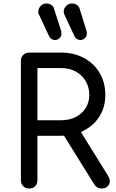

<svg xmlns="http://www.w3.org/2000/svg" viewBox="-20 -1083 667 1103"><path d="M148 0Q127 0 113.5 -13.5Q100 -27 100 -48V-733Q100 -754 113.5 -767.5Q127 -781 148 -781H330Q404 -781 462 -750Q520 -719 552.5 -664Q585 -609 585 -537Q585 -469 552.5 -416Q520 -363 462 -333Q404 -303 330 -303H195V-48Q195 -27 182 -13.5Q169 0 148 0ZM564 0Q550 0 540 -5.5Q530 -11 522 -23L338 -319L432 -345L601 -73Q618 -46 606 -23Q594 0 564 0ZM195 -392H330Q378 -392 414.5 -410.5Q451 -429 472 -462Q493 -495 493 -537Q493 -582 472 -617.5Q451 -653 414.5 -672.5Q378 -692 330 -692H195ZM442 -853Q419 -853 407 -877L350 -999Q346 -1007 346 -1016Q346 -1034 359.5 -1048.5Q373 -1063 394 -1063Q409 -1063 421 -1055Q433 -1047 437 -1034L477 -906Q479 -898 479 -891Q479 -873 467 -863Q455 -853 442 -853ZM296 -853Q273 -853 261 -877L204 -999Q201 -1003 200.5 -1007.5Q200 -1012 200 -1016Q200 -1034 213.5 -1048.5Q227 -1063 247 -1063Q262 -1063 274.5 -1055Q287 -1047 290 -1034L331 -906Q332 -902 332.5 -898Q333 -894 333 -891Q333 -873 321 -863Q309 -853 296 -853Z"/></svg>

Font: Comfortaa SemiBold
Style: Regular
Weight: 600
Designer: Johan Aakerlund
Foundry: Johan Aakerlund
Version: Version 3.104; ttfautohint (v1.8.1.43-b0c9)